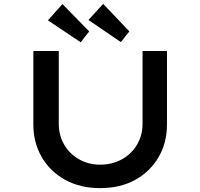

<svg xmlns="http://www.w3.org/2000/svg" viewBox="-20 -964 1032 990"><path d="M496 6Q394 6 316.5 -36.5Q239 -79 195.5 -153.5Q152 -228 152 -322V-701H283V-327Q283 -266 311 -218Q339 -170 388 -142.5Q437 -115 495 -115Q559 -115 608.5 -142.5Q658 -170 686.5 -218Q715 -266 715 -327V-701H841V-322Q841 -228 797.5 -153.5Q754 -79 677 -36.5Q600 6 496 6ZM603 -747 436 -861 512 -944 647 -802ZM396 -746 227 -859 302 -943 440 -802Z"/></svg>

Font: Lexend Tera Medium
Style: Regular
Weight: 500
Designer: Bonnie Shaver-Troup, Thomas Jockin
Foundry: Lexend
Version: Version 1.007